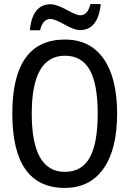

<svg xmlns="http://www.w3.org/2000/svg" viewBox="-20 -921 640 951"><path d="M300.8 9.8Q41 9.8 41 -358.9Q41 -725.1 301.8 -725.1Q426.8 -725.1 493.4 -629.6Q560.1 -534.2 560.1 -357.9Q560.1 -181.6 492.7 -85.9Q425.3 9.8 300.8 9.8ZM300.8 -69.8Q385.3 -69.8 424.6 -140.6Q463.9 -211.4 463.9 -357.9Q463.9 -505.9 424.1 -575.4Q384.3 -645 301.8 -645Q137.2 -645 137.2 -357.9Q137.2 -69.8 300.8 -69.8ZM178.7 -771H127.9Q140.1 -899.9 231 -899.9Q259.3 -899.9 309.6 -872.6Q359.4 -845.2 376 -845.2Q415 -845.2 427.7 -900.9H479Q465.8 -772 376 -772Q348.1 -772 299.3 -799.8Q250.5 -827.1 231 -827.1Q190.9 -827.1 178.7 -771Z"/></svg>

Font: Noto Mono
Style: Regular
Weight: 400
Designer: Monotype Design Team
Foundry: Monotype Imaging Inc.
Version: Version 1.00